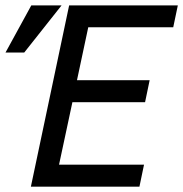

<svg xmlns="http://www.w3.org/2000/svg" viewBox="-20 -696 683 716"><path d="M95.2 0 237.8 -675.8H643.1L626 -594.2H309.1L267.1 -397H538.1L521 -314.9H250L200.2 -82H517.1L500 0ZM209.5 -675.8 70.3 -500H0.5L96.7 -675.8Z"/></svg>

Font: Clear Sans
Style: Italic
Weight: 400
Italic angle: -12°
Foundry: Intel Corporation
Version: Version 1.00